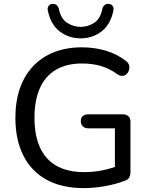

<svg xmlns="http://www.w3.org/2000/svg" viewBox="-20 -957 769 986"><path d="M410 9Q297 9 218.5 -34.5Q140 -78 99.5 -159Q59 -240 59 -352Q59 -436 82 -502.5Q105 -569 149.5 -616.5Q194 -664 257.5 -689Q321 -714 401 -714Q463 -714 521 -697.5Q579 -681 627 -644Q639 -635 642.5 -623Q646 -611 643 -599Q640 -587 631.5 -578Q623 -569 610.5 -567.5Q598 -566 584 -575Q543 -605 498.5 -618Q454 -631 401 -631Q322 -631 267 -598.5Q212 -566 184.5 -503.5Q157 -441 157 -352Q157 -215 221.5 -144Q286 -73 413 -73Q460 -73 504.5 -82Q549 -91 590 -107L570 -57V-298H434Q416 -298 405.5 -308Q395 -318 395 -335Q395 -352 405.5 -361Q416 -370 434 -370H611Q629 -370 639.5 -360Q650 -350 650 -331V-74Q650 -58 644 -46.5Q638 -35 624 -30Q582 -13 524 -2Q466 9 410 9ZM394 -760Q334 -760 287.5 -795Q241 -830 226 -901Q222 -917 230 -927Q238 -937 249 -937Q259 -938 265.5 -934.5Q272 -931 276 -925.5Q280 -920 282 -913Q292 -861 324.5 -840Q357 -819 394 -819Q432 -819 464 -840Q496 -861 506 -913Q508 -920 512 -925.5Q516 -931 523 -934.5Q530 -938 539 -937Q550 -937 558 -927Q566 -917 562 -901Q547 -830 500.5 -795Q454 -760 394 -760Z"/></svg>

Font: Nunito ExtraLight Medium
Style: Regular
Weight: 500
Version: Version 3.602